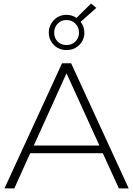

<svg xmlns="http://www.w3.org/2000/svg" viewBox="-20 -1054 745 1074"><path d="M555 -197H149L60 0H5L327 -700H378L700 0H645ZM536 -240 352 -644 169 -240ZM431 -932Q452 -905 452 -871Q452 -831 423.5 -802.5Q395 -774 352 -774Q310 -774 281.5 -802.5Q253 -831 253 -871Q253 -912 281.5 -941.5Q310 -971 352 -971Q383 -971 408 -954L489 -1034L519 -1010ZM352 -802Q382 -802 402 -822Q422 -842 422 -871Q422 -901 402 -921.5Q382 -942 352 -942Q322 -942 302.5 -921.5Q283 -901 283 -871Q283 -841 302.5 -821.5Q322 -802 352 -802Z"/></svg>

Font: Hilab Light
Style: Regular
Weight: 300
Designer: Cristianderson Lima
Foundry: Cristianderson
Version: Version 1.0